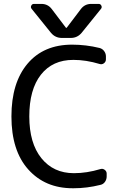

<svg xmlns="http://www.w3.org/2000/svg" viewBox="-20 -999 653 1008"><path d="M404.3 -951.2Q424.8 -978.5 459 -978.5H498Q507.8 -978.5 512.2 -969.2Q516.6 -960 509.8 -952.1L408.2 -826.2Q385.7 -799.8 351.6 -799.8H304.7Q270.5 -799.8 248 -826.2L146.5 -952.1Q139.6 -960 144 -969.2Q148.4 -978.5 158.2 -978.5H197.3Q231.4 -978.5 252 -951.2L325.2 -854.5Q328.1 -850.6 331.1 -854.5ZM506.8 -111.3Q519.5 -115.2 529.8 -107.4Q540 -99.6 540 -87.9V-72.3Q540 -56.6 530.8 -43.9Q521.5 -31.2 506.8 -28.3Q436.5 -10.7 367.2 -10.7Q364.3 -10.7 361.3 -10.7Q216.8 -10.7 128.4 -109.4Q40 -208 40 -387.7Q40 -564.5 124.5 -664.6Q209 -764.6 358.4 -764.6Q431.6 -764.6 502.9 -747.1Q517.6 -743.2 526.9 -730.5Q536.1 -717.8 536.1 -703.1V-687.5Q536.1 -674.8 525.9 -667Q515.6 -659.2 502.9 -663.1Q431.6 -684.6 365.2 -684.6Q255.9 -684.6 194.8 -606.9Q133.8 -529.3 133.8 -387.7Q133.8 -247.1 197.3 -168.5Q260.7 -89.8 368.2 -89.8Q435.5 -89.8 506.8 -111.3Z"/></svg>

Font: Gen Jyuu GothicL Regular
Style: Regular
Weight: 400
Designer: [Source Han Sans]
Ryoko NISHIZUKA  (kana & ideographs); Paul D. Hunt (Latin, Greek & Cyrillic); Wenlong ZHANG  (bopomofo
Version: Version 1.002.20150607